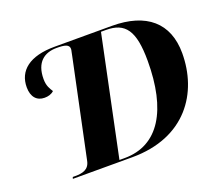

<svg xmlns="http://www.w3.org/2000/svg" viewBox="-119 -883 1199 1051"><g transform="rotate(-20 481.0 -357.0)"><path d="M137 0H483C795 0 935 -213 935 -442C935 -619 824 -714 624 -714H291C143 -714 71 -653 71 -557C71 -500 100 -470 144 -470C165 -470 184 -475 199 -489C187 -508 173 -528 173 -568C173 -666 227 -704 298 -704C346 -704 371 -698 371 -672C371 -664 366 -649 363 -630L244 -65C234 -17 195 -10 155 -10H140ZM442 -10H412L557 -704H586C698 -704 743 -644 743 -467C743 -182 642 -10 442 -10Z"/></g></svg>

Font: Noto Serif Display ExtraBold
Style: Italic
Weight: 800
Italic angle: -12°
Designer: Monotype Design Team
Foundry: Monotype Imaging Inc.
Version: Version 2.009